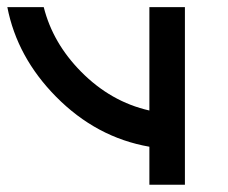

<svg xmlns="http://www.w3.org/2000/svg" viewBox="-69 -508 626 528"><path d="M341.8 -204.1V-488.3H439.5V0H341.8V-104.5Q195.8 -129.9 85 -242.2Q-22 -350.6 -48.8 -488.3H51.3Q76.2 -389.6 153.8 -311Q235.8 -228 341.8 -204.1Z"/></svg>

Font: Arounder
Style: Regular
Weight: 400
Designer: Maxim Raikov
Foundry: Maxim Raikov
Version: Version 1.00 March 23, 2021, initial release